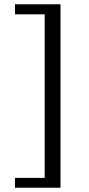

<svg xmlns="http://www.w3.org/2000/svg" viewBox="-20 -762 418 898"><path d="M263 116H50V70H189V-695H50V-742H263Z"/></svg>

Font: Montagu Slab 16pt Light
Style: Regular
Weight: 300
Designer: Florian Karsten
Foundry: Florian Karsten
Version: Version 1.000; ttfautohint (v1.8.3)